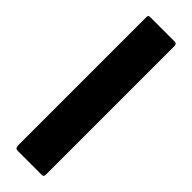

<svg xmlns="http://www.w3.org/2000/svg" viewBox="-242 -707 714 714"><g transform="rotate(45 115.0 -350.0)"><path d="M51 -700H179Q190 -700 190 -687V-13Q190 -6 188 -3Q186 0 178 0H55Q45 0 42.5 -4.5Q40 -9 40 -20V-689Q40 -696 42 -698Q44 -700 51 -700Z"/></g></svg>

Font: Railroad Gothic CC
Style: Bold
Weight: 700
Designer: indestructible type*
Foundry: Cowboy Collective
Version: Version 1.000